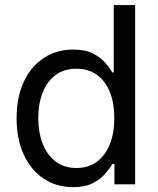

<svg xmlns="http://www.w3.org/2000/svg" viewBox="-20 -748 642 779"><path d="M276.9 11.2Q209 11.2 157.2 -23.2Q105.5 -57.6 76.4 -120.4Q47.4 -183.1 47.4 -268.6Q47.4 -353.5 76.4 -416Q105.5 -478.5 157.5 -512.7Q209.5 -546.9 276.9 -546.9Q325.7 -546.9 356.9 -531Q388.2 -515.1 406.7 -493.7Q425.3 -472.2 436 -454.1H441.4V-727.5H528.3V0H444.3V-83H436.5Q425.3 -64.5 406.2 -42.5Q387.2 -20.5 356 -4.6Q324.7 11.2 276.9 11.2ZM289.6 -66.4Q338.9 -66.4 373.3 -92Q407.7 -117.7 425.8 -163.3Q443.8 -209 443.8 -269Q443.8 -329.1 426 -374Q408.2 -418.9 373.8 -444.1Q339.4 -469.2 289.6 -469.2Q239.7 -469.2 205.3 -443.4Q170.9 -417.5 153.1 -372.3Q135.3 -327.1 135.3 -269Q135.3 -210.9 153.1 -165Q170.9 -119.1 205.6 -92.8Q240.2 -66.4 289.6 -66.4Z"/></svg>

Font: Inter 18pt
Style: Regular
Weight: 400
Designer: Rasmus Andersson
Foundry: rsms
Version: Version 4.001;git-66647c0bb